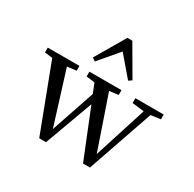

<svg xmlns="http://www.w3.org/2000/svg" viewBox="-156 -873 1064 1051"><g transform="rotate(30 375.5 -347.5)"><path d="M270 -504.9 250 -518.6 359.9 -706.1H391.1L500.5 -518.6L480.5 -504.9L375 -628.4ZM216.8 11.2 58.6 -405.3 9.3 -411.6V-441.9H209.5V-411.6L151.9 -404.3L256.3 -69.8L349.6 -345.2L325.7 -404.8L272.5 -411.6V-441.9H475.1V-411.6L418.5 -404.3L532.7 -71.3L638.2 -402.3L563 -411.6V-441.9H742.2V-411.6L680.7 -403.3L537.6 11.2H493.7L371.1 -293L259.8 11.2Z"/></g></svg>

Font: Elstob 10pt
Style: Regular
Weight: 400
Designer: Peter S. Baker
Version: Version 1.015